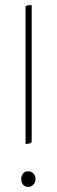

<svg xmlns="http://www.w3.org/2000/svg" viewBox="-20 -727 222 751"><path d="M80 -164V-700Q80 -703 83.5 -704.5Q87 -706 92.5 -706.5Q98 -707 104 -707V-175Q104 -171 100.5 -168.5Q97 -166 92 -165Q87 -164 80 -164ZM90 4Q77 4 70 -5Q63 -14 63 -27Q63 -39 70 -48Q77 -57 90 -57Q103 -57 111 -48Q119 -39 119 -27Q119 -14 111 -5Q103 4 90 4Z"/></svg>

Font: Yanone Kaffeesatz ExtraLight ExtraLight
Style: Regular
Weight: 250
Version: Version 2.003